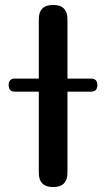

<svg xmlns="http://www.w3.org/2000/svg" viewBox="-20 -757 429 777"><path d="M195 0Q137 0 137 -58V-193V-386H41Q15 -386 15 -413Q15 -439 41 -439H137V-679Q137 -737 195 -737Q253 -737 253 -679V-439H348Q374 -439 374 -413Q374 -386 348 -386H253V-58Q253 0 195 0Z"/></svg>

Font: GenSenRounded JP M
Style: Regular
Weight: 500
Version: Version 1.501;PS 1;hotconv 16.6.51;makeotf.lib2.5.65220